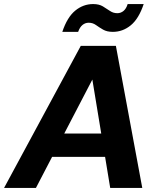

<svg xmlns="http://www.w3.org/2000/svg" viewBox="-44 -926 786 946"><path d="M-24 0 354 -700H527L657 0H499L411 -534L133 0ZM108 -153 167 -268H543L561 -153ZM263 -769Q287 -841 326.5 -873.5Q366 -906 415 -906Q444 -906 463 -894.5Q482 -883 498 -872Q514 -861 534 -861Q551 -861 564.5 -872Q578 -883 585 -906H664Q640 -834 600.5 -801.5Q561 -769 512 -769Q483 -769 464 -780Q445 -791 429 -802.5Q413 -814 393 -814Q376 -814 362.5 -803Q349 -792 341 -769Z"/></svg>

Font: DM Sans Black
Style: Italic
Weight: 900
Italic angle: -10°
Designer: Colophon Foundry, Jonny Pinhorn
Foundry: Colophon Foundry
Version: Version 4.004;gftools[0.9.30]